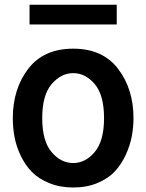

<svg xmlns="http://www.w3.org/2000/svg" viewBox="-20 -791 630 828"><path d="M107.4 -685.5V-770.5H483.4V-685.5ZM162.1 -281.2Q162.1 -183.6 202.1 -135.7Q242.2 -87.9 295.9 -87.9Q348.6 -87.9 388.7 -135.7Q428.7 -183.6 428.7 -281.2Q428.7 -380.9 388.7 -428.2Q348.6 -475.6 295.9 -475.6Q243.2 -475.6 202.6 -428.2Q162.1 -380.9 162.1 -281.2ZM35.2 -281.2Q35.2 -407.2 101.6 -494.1Q168 -581.1 295.9 -581.1Q422.9 -581.1 489.3 -494.1Q555.7 -407.2 555.7 -281.2Q555.7 -242.2 548.3 -203.1Q541 -164.1 522.5 -123.5Q503.9 -83 475.6 -52.2Q447.3 -21.5 400.9 -2Q354.5 17.6 295.9 17.6Q238.3 17.6 191.9 -1.5Q145.5 -20.5 116.7 -50.3Q87.9 -80.1 68.8 -120.6Q49.8 -161.1 42.5 -200.7Q35.2 -240.2 35.2 -281.2Z"/></svg>

Font: Gothic A1
Style: Bold
Weight: 700
Version: Version 2.50